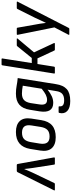

<svg xmlns="http://www.w3.org/2000/svg" viewBox="727 -1473 920 2460"><g transform="rotate(-90 1187.0 -243.0)"><path d="M-16 0Q-27 0 -21 -12L210 -476Q216 -488 226 -488H304Q314 -488 316 -476L400 -12Q402 0 391 0H318Q309 0 308 -8L265 -284Q262 -310 258 -337Q254 -364 252 -391H250Q240 -364 228 -337.5Q216 -311 204 -284L72 -8Q68 0 60 0Z M659 11Q563 11 518 -40Q473 -91 488 -187L509 -317Q540 -499 726 -499Q820 -499 866 -449.5Q912 -400 898 -303L878 -175Q863 -80 809 -34.5Q755 11 659 11ZM668 -68Q723 -68 752 -95Q781 -122 791 -183L809 -296Q820 -361 796.5 -391Q773 -421 717 -421Q662 -421 634 -393.5Q606 -366 596 -307L577 -191Q568 -130 589.5 -99Q611 -68 668 -68Z M1218 -499Q1272 -499 1317.5 -490Q1363 -481 1417 -476L1339 14Q1325 107 1275.5 152Q1226 197 1123 197Q1035 197 995 159Q955 121 970 57Q972 48 981 48H1046Q1056 48 1055 58Q1051 89 1070 104Q1089 119 1132 119Q1185 119 1213.5 95.5Q1242 72 1250 16L1268 -93Q1224 -58 1183.5 -39.5Q1143 -21 1099 -21Q1032 -21 1004.5 -64.5Q977 -108 990 -195L1011 -323Q1025 -411 1075 -455Q1125 -499 1218 -499ZM1137 -100Q1170 -100 1203 -116.5Q1236 -133 1280 -169L1319 -411Q1295 -416 1267 -419Q1239 -422 1218 -422Q1166 -422 1136.5 -396.5Q1107 -371 1096 -309L1080 -203Q1071 -150 1085 -125Q1099 -100 1137 -100Z M1918 -488Q1923 -488 1924.5 -484.5Q1926 -481 1922 -477L1746 -267L1865 -12Q1867 -7 1864.5 -3.5Q1862 0 1857 0H1781Q1772 0 1770 -6L1669 -223H1597L1563 -10Q1561 0 1552 0H1483Q1473 0 1475 -10L1580 -673Q1582 -683 1591 -683H1660Q1670 -683 1668 -673L1609 -296H1674L1825 -482Q1830 -488 1838 -488Z M1978 185Q1967 185 1972 174L2066 -6L1971 -477Q1968 -488 1979 -488H2053Q2060 -488 2062 -480L2101 -258Q2108 -224 2113.5 -188Q2119 -152 2123 -117H2125Q2142 -152 2158.5 -187.5Q2175 -223 2190 -256L2302 -480Q2305 -488 2315 -488H2388Q2394 -488 2396 -485Q2398 -482 2395 -477L2060 176Q2056 185 2048 185Z"/></g></svg>

Font: Sofia Sans Semi Condensed Medium
Style: Italic
Weight: 500
Italic angle: -9°
Version: Version 4.100